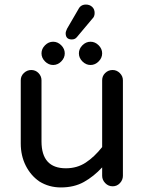

<svg xmlns="http://www.w3.org/2000/svg" viewBox="-20 -840 635 842"><path d="M295 -667Q268 -667 268 -694Q268 -699 270 -704Q272 -709 274 -714L324 -800Q334 -820 357 -820Q373 -820 384 -810Q395 -800 395 -783Q395 -767 385 -758L317 -677Q309 -667 295 -667ZM213 -555Q193 -555 177.5 -570.5Q162 -586 162 -606Q162 -626 177.5 -641.5Q193 -657 213 -657Q233 -657 248.5 -641.5Q264 -626 264 -606Q264 -586 248.5 -570.5Q233 -555 213 -555ZM377 -555Q357 -555 341.5 -570.5Q326 -586 326 -606Q326 -626 341.5 -641.5Q357 -657 377 -657Q397 -657 412.5 -641.5Q428 -626 428 -606Q428 -586 412.5 -570.5Q397 -555 377 -555ZM247 -18Q195 -18 153 -44Q115 -70 93 -113.5Q71 -157 71 -211V-488Q71 -507 85 -520Q99 -533 117 -533Q136 -533 149 -519.5Q162 -506 162 -488V-220Q162 -102 269 -102Q318 -102 356 -127Q394 -152 428 -195V-488Q428 -507 441.5 -520Q455 -533 474 -533Q492 -533 505.5 -519.5Q519 -506 519 -488V-69Q519 -51 506 -37Q493 -23 474 -23Q455 -23 441.5 -37Q428 -51 428 -69V-106Q391 -66 348 -42Q305 -18 247 -18Z"/></svg>

Font: Huninn
Style: Regular
Weight: 400
Designer: justfont
Foundry: justfont
Version: Version 1.003